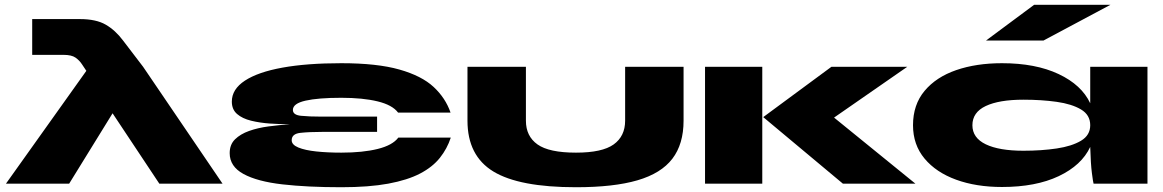

<svg xmlns="http://www.w3.org/2000/svg" viewBox="-20 -770 4876 805"><path d="M315 -690Q383 -690 423.5 -666.5Q464 -643 496 -600L580 -490L913 0H648L452 -295L270 0H5L342 -473L324 -500Q313 -517 296.5 -528.5Q280 -540 246 -540H115V-690Z M1411 15Q1269 15 1164 3Q1059 -9 1001 -40.5Q943 -72 943 -128Q943 -164 965.5 -186Q988 -208 1024.5 -221Q1061 -234 1106 -240Q1151 -246 1196 -249Q1155 -249 1112 -252Q1069 -255 1032.5 -264Q996 -273 974 -292Q952 -311 952 -344Q952 -396 1007 -432Q1062 -468 1164.5 -486.5Q1267 -505 1411 -505Q1561 -505 1654.5 -478.5Q1748 -452 1798 -405.5Q1848 -359 1869 -298H1649Q1625 -330 1563 -345Q1501 -360 1411 -360Q1314 -360 1261 -348Q1208 -336 1208 -309Q1208 -288 1242 -284.5Q1276 -281 1330 -281H1561V-217H1330Q1276 -217 1239.5 -213Q1203 -209 1203 -182Q1203 -163 1231 -151.5Q1259 -140 1306 -135Q1353 -130 1411 -130Q1501 -130 1563.5 -145.5Q1626 -161 1650 -193H1870Q1855 -147 1824.5 -108.5Q1794 -70 1741.5 -42.5Q1689 -15 1608 0Q1527 15 1411 15Z M2846 -490V-264Q2846 -166 2799 -104.5Q2752 -43 2652.5 -14Q2553 15 2395 15Q2157 15 2048.5 -51Q1940 -117 1940 -264V-490H2185V-264Q2185 -199 2233.5 -164.5Q2282 -130 2395 -130Q2505 -130 2553 -164.5Q2601 -199 2601 -264V-490Z M2936 -490H3176V0H2936ZM3784 -490 3477 -277 3818 0H3514L3180 -279L3466 -490Z M4181 14Q4073 14 3989 -16.5Q3905 -47 3856.5 -105Q3808 -163 3808 -245Q3808 -331 3856.5 -389Q3905 -447 3989 -476Q4073 -505 4181 -505Q4322 -505 4418.5 -459.5Q4515 -414 4551 -337V-490H4791V0H4565Q4563 -6 4558 -44.5Q4553 -83 4551 -154Q4515 -77 4419 -31.5Q4323 14 4181 14ZM4271 -138Q4347 -138 4410.5 -147.5Q4474 -157 4512.5 -180Q4551 -203 4551 -245Q4551 -288 4512.5 -311Q4474 -334 4410.5 -343Q4347 -352 4271 -352Q4169 -352 4113 -325.5Q4057 -299 4057 -245Q4057 -192 4113 -165Q4169 -138 4271 -138ZM4114 -600 4316 -750H4636L4355 -600Z"/></svg>

Font: Syne ExtraBold
Style: Regular
Weight: 800
Designer: Lucas Descroix
Foundry: Bonjour Monde
Version: Version 2.200; ttfautohint (v1.8.4)